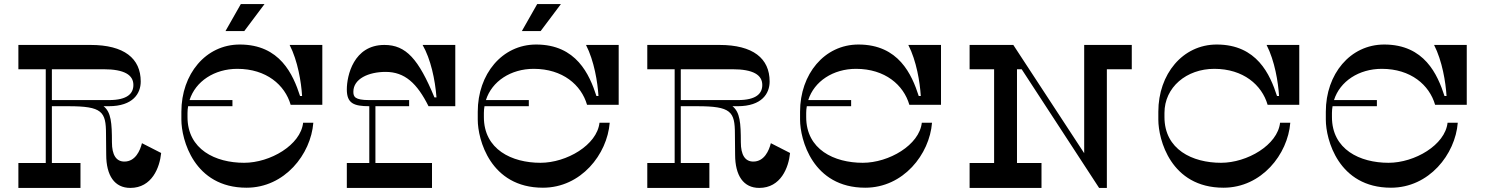

<svg xmlns="http://www.w3.org/2000/svg" viewBox="-20 -920 7271 940"><path d="M675 -219C666 -183 643 -129 589 -129C549 -129 528 -161 528 -224C528 -318 524 -371 487 -400H512C632 -400 669 -463 669 -521C669 -634 588 -700 423 -700H70V-581H204V-122H70V0H374V-122H234V-400H314C480 -400 499 -374 499 -264L500 -163C500 -60 541 0 618 0C724 0 762 -100 769 -171ZM234 -430V-581H487C589 -581 633 -553 633 -504C633 -463 605 -430 513 -430Z M1275 -900H1159L1084 -768H1176ZM1142 -583C1284 -583 1375 -504 1403 -407H1558V-700H1398C1438 -622 1455 -517 1459 -450H1449C1415 -555 1351 -702 1154 -702C987 -702 868 -557 868 -373V-334C868 -238 929 -1 1187 -1C1374 -1 1502 -165 1514 -319H1464C1452 -210 1303 -123 1175 -123C1035 -123 898 -188 898 -347V-367C898 -378 899 -389 901 -400H1118V-430H908C937 -522 1030 -583 1142 -583Z M1868 -568C1962 -568 2022 -512 2078 -400H2209V-700H2049C2089 -630 2110 -531 2117 -443H2107C2029 -631 1968 -700 1862 -700C1711 -700 1678 -549 1678 -482C1678 -414 1712 -400 1788 -400V-122H1678V0H2095V-122H1818V-400H1983V-430H1788C1716 -430 1710 -447 1710 -471C1710 -534 1784 -568 1868 -568Z M2726 -900H2610L2535 -768H2627ZM2593 -583C2735 -583 2826 -504 2854 -407H3009V-700H2849C2889 -622 2906 -517 2910 -450H2900C2866 -555 2802 -702 2605 -702C2438 -702 2319 -557 2319 -373V-334C2319 -238 2380 -1 2638 -1C2825 -1 2953 -165 2965 -319H2915C2903 -210 2754 -123 2626 -123C2486 -123 2349 -188 2349 -347V-367C2349 -378 2350 -389 2352 -400H2569V-430H2359C2388 -522 2481 -583 2593 -583Z M3754 -219C3745 -183 3722 -129 3668 -129C3628 -129 3607 -161 3607 -224C3607 -318 3603 -371 3566 -400H3591C3711 -400 3748 -463 3748 -521C3748 -634 3667 -700 3502 -700H3149V-581H3283V-122H3149V0H3453V-122H3313V-400H3393C3559 -400 3578 -374 3578 -264L3579 -163C3579 -60 3620 0 3697 0C3803 0 3841 -100 3848 -171ZM3313 -430V-581H3566C3668 -581 3712 -553 3712 -504C3712 -463 3684 -430 3592 -430Z M4171 -583C4313 -583 4404 -504 4432 -407H4587V-700H4427C4467 -622 4484 -517 4488 -450H4478C4444 -555 4380 -702 4183 -702C4016 -702 3897 -557 3897 -373V-334C3897 -238 3958 -1 4216 -1C4403 -1 4531 -165 4543 -319H4493C4481 -210 4332 -123 4204 -123C4064 -123 3927 -188 3927 -347V-367C3927 -378 3928 -389 3930 -400H4147V-430H3937C3966 -522 4059 -583 4171 -583Z M5521 -700H5288V-170L4941 -700H4727V-581H4847V-122H4727V0H5079V-122H4959V-581H4982L5361 0H5399V-581H5521Z M5925 -583C6067 -583 6158 -504 6186 -407H6341V-700H6181C6221 -622 6238 -517 6242 -450H6232C6198 -555 6134 -702 5937 -702C5770 -702 5651 -557 5651 -373V-334C5651 -238 5711 -1 5970 -1C6157 -1 6285 -165 6297 -319H6247C6235 -210 6086 -123 5958 -123C5818 -123 5681 -188 5681 -347V-367C5681 -493 5789 -583 5925 -583Z M6745 -583C6887 -583 6978 -504 7006 -407H7161V-700H7001C7041 -622 7058 -517 7062 -450H7052C7018 -555 6954 -702 6757 -702C6590 -702 6471 -557 6471 -373V-334C6471 -238 6532 -1 6790 -1C6977 -1 7105 -165 7117 -319H7067C7055 -210 6906 -123 6778 -123C6638 -123 6501 -188 6501 -347V-367C6501 -378 6502 -389 6504 -400H6721V-430H6511C6540 -522 6633 -583 6745 -583Z"/></svg>

Font: Space Cowgirl Medium
Style: Regular
Weight: 600
Designer: Valery Marier
Foundry: Valery Marier
Version: Version 1.000;hotconv 1.0.109;makeotfexe 2.5.65596